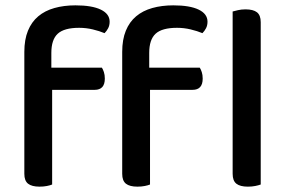

<svg xmlns="http://www.w3.org/2000/svg" viewBox="-20 -692 1096 718"><path d="M907 6Q878 6 864 -5Q850 -16 850 -42V-649Q857 -651 870 -654Q883 -657 898 -657Q927 -657 941 -646Q955 -635 955 -609V-2Q947 1 934.5 3.5Q922 6 907 6ZM172 -439H361Q365 -433 368.5 -422.5Q372 -412 372 -398Q372 -356 334 -356H175V-2Q168 1 155.5 3.5Q143 6 128 6Q99 6 85 -5Q71 -16 71 -42V-498Q71 -544 84.5 -577Q98 -610 123 -631Q148 -652 183.5 -662Q219 -672 262 -672Q324 -672 357 -656Q390 -640 390 -611Q390 -597 384.5 -586.5Q379 -576 371 -568Q352 -576 327 -582Q302 -588 276 -588Q220 -588 196 -566Q172 -544 172 -494ZM538 -439H727Q731 -433 734.5 -422.5Q738 -412 738 -398Q738 -356 700 -356H541V-2Q534 1 521.5 3.5Q509 6 494 6Q465 6 451 -5Q437 -16 437 -42V-498Q437 -544 450.5 -577Q464 -610 489 -631Q514 -652 549.5 -662Q585 -672 628 -672Q690 -672 723 -656Q756 -640 756 -611Q756 -597 750.5 -586.5Q745 -576 737 -568Q718 -576 693 -582Q668 -588 642 -588Q586 -588 562 -566Q538 -544 538 -494Z"/></svg>

Font: Baloo 2 Medium
Style: Regular
Weight: 500
Designer: Sarang Kulkarni and Ek Type
Foundry: Ek Type
Version: Version 1.640;hotconv 1.0.111;makeotfexe 2.5.65597; ttfautoh